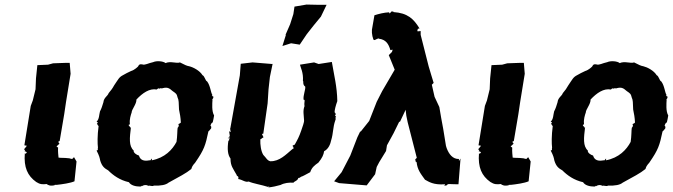

<svg xmlns="http://www.w3.org/2000/svg" viewBox="-20 -807 2954 843"><path d="M235 -184 242 -188 262 -306 270 -360 277 -403 290 -483 286 -531H269L213 -529L191 -523L144 -521L138 -463L136 -415L124 -366L115 -342L87 -169L98 -167L87 -153L85 -154C90 -144 94 -143 85 -140C96 -143 92 -143 98 -137C88 -128 93 -133 89 -134C84 -72 101 -35 139 -8C156 3 167 3 185 1C191 6 201 11 221 6L218 5C228 6 230 0 226 5C254 2 289 -3 307 -11L316 -98L305 -117L297 -109C293 -109 289 -111 284 -112C257 -115 249 -113 237 -115C236 -127 234 -140 235 -159C233 -160 231 -162 228 -164L241 -176C239 -179 238 -182 235 -184Z M404 -273 410 -269 404 -262C407 -268 410 -251 413 -255C407 -210 408 -176 410 -159C407 -150 414 -149 404 -146C416 -123 418 -113 420 -102C428 -76 439 -68 455 -59C477 -37 506 -16 546 -7C555 8 578 12 594 12C603 13 603 3 602 11C611 5 621 3 632 9C636 6 651 13 655 8C687 9 708 5 720 -5C767 -31 797 -46 820 -65C826 -86 837 -90 839 -96C876 -150 882 -168 895 -230C900 -233 907 -245 907 -242C905 -248 912 -246 904 -256C906 -261 907 -266 914 -270C917 -280 918 -290 920 -300C909 -319 912 -352 913 -370C908 -374 916 -368 917 -382C917 -385 905 -385 913 -389C905 -400 904 -431 889 -450C882 -451 879 -473 869 -477C857 -497 828 -512 811 -516C799 -518 792 -522 770 -533C756 -527 728 -540 707 -530C696 -539 667 -541 652 -534C632 -530 616 -520 606 -524C594 -526 591 -525 586 -515C586 -515 572 -500 555 -495C538 -487 534 -485 520 -477C502 -468 499 -458 481 -432C474 -419 468 -411 457 -398C453 -385 436 -379 434 -358C429 -342 426 -331 419 -318C415 -304 416 -283 404 -273ZM763 -262C763 -261 769 -255 760 -246C758 -235 759 -210 755 -184C737 -150 704 -114 646 -103C648 -106 647 -111 647 -111C637 -102 645 -103 635 -103C615 -99 596 -102 590 -124C579 -127 565 -137 567 -146C545 -166 549 -201 555 -249C553 -244 547 -242 553 -248C541 -257 545 -262 550 -260V-265C548 -282 554 -302 558 -313C558 -327 580 -350 579 -370C606 -399 637 -420 668 -414C671 -415 670 -419 682 -420C682 -420 683 -430 678 -417C690 -423 693 -419 685 -417C714 -427 722 -421 738 -407C752 -397 756 -396 760 -378C765 -369 765 -355 766 -326C770 -307 773 -291 774 -269C772 -266 767 -264 763 -262Z M1158 14C1164 4 1163 13 1158 16C1177 14 1195 10 1212 5C1229 -4 1249 -6 1269 -5C1277 -15 1267 -9 1274 -9C1278 -14 1281 -11 1290 -23C1289 -23 1287 -25 1289 -25C1290 -28 1292 -22 1302 -31C1308 -32 1325 -42 1342 -51C1349 -72 1361 -81 1378 -93C1395 -114 1401 -128 1403 -143C1423 -153 1431 -176 1434 -191C1444 -223 1441 -247 1452 -278C1458 -291 1447 -291 1455 -292C1459 -293 1448 -301 1451 -301C1450 -298 1459 -306 1449 -314C1449 -324 1454 -344 1461 -363C1460 -426 1447 -476 1437 -535L1379 -526L1359 -533L1297 -523C1299 -512 1313 -488 1310 -451C1314 -453 1307 -435 1320 -427C1323 -416 1310 -388 1313 -369C1322 -370 1314 -359 1317 -341C1309 -320 1314 -303 1315 -279C1316 -270 1308 -250 1302 -232C1293 -206 1287 -195 1273 -170C1276 -174 1264 -169 1262 -163C1264 -168 1269 -167 1269 -152C1269 -158 1261 -150 1261 -150C1236 -129 1207 -98 1167 -99C1153 -102 1149 -114 1136 -127C1126 -143 1122 -171 1123 -195C1134 -204 1130 -194 1128 -199L1137 -204L1130 -219L1136 -220L1155 -353L1159 -415L1165 -469L1177 -527L1175 -526C1146 -528 1118 -531 1089 -533L1037 -527L1033 -476L991 -242L990 -244L993 -227L986 -231L989 -210L980 -197C991 -208 992 -201 988 -201C984 -194 988 -184 983 -191C977 -152 980 -127 992 -111C992 -78 1003 -68 1019 -39C1019 -31 1030 -37 1026 -21C1045 -18 1057 -5 1072 -10C1092 -1 1127 4 1158 14ZM1273 -778 1268 -745 1254 -701 1234 -655 1235 -653 1220 -605 1258 -617 1296 -611 1327 -657C1347 -683 1368 -709 1389 -734L1414 -786H1372L1326 -787Z M1624 -740 1615 -688C1611 -674 1612 -653 1620 -632C1620 -646 1614 -632 1625 -631C1629 -633 1643 -641 1644 -637C1674 -633 1686 -615 1694 -587L1704 -589L1701 -579L1687 -565L1713 -501L1658 -407L1634 -360L1601 -276L1562 -227L1563 -233L1549 -204L1518 -124L1480 -51L1447 -11L1469 -3L1590 7C1602 -9 1615 -26 1627 -42L1634 -74L1645 -95L1675 -144L1679 -169L1708 -222L1733 -273L1736 -272L1761 -325L1764 -299L1770 -270L1810 -114L1803 -107C1806 -93 1806 -93 1809 -97C1812 -61 1829 -42 1846 -18C1863 -9 1883 6 1934 2C1928 15 1934 6 1941 7C1945 4 1943 2 1951 1C1969 2 1983 2 1993 2L2002 -111C2000 -107 1997 -103 1995 -100V-109C1968 -108 1951 -130 1941 -157L1938 -167L1926 -241C1920 -273 1914 -305 1909 -337L1888 -382L1876 -435L1884 -443C1877 -467 1869 -491 1862 -516L1827 -654V-670L1822 -672C1827 -669 1815 -669 1812 -670C1816 -683 1811 -680 1822 -682C1796 -725 1769 -750 1707 -754C1710 -757 1711 -755 1709 -754C1695 -762 1700 -752 1689 -748V-753C1666 -752 1643 -746 1624 -740Z M2229 -184 2236 -188 2256 -306 2264 -360 2271 -403 2284 -483 2280 -531H2263L2207 -529L2185 -523L2138 -521L2132 -463L2130 -415L2118 -366L2109 -342L2081 -169L2092 -167L2081 -153L2079 -154C2084 -144 2088 -143 2079 -140C2090 -143 2086 -143 2092 -137C2082 -128 2087 -133 2083 -134C2078 -72 2095 -35 2133 -8C2150 3 2161 3 2179 1C2185 6 2195 11 2215 6L2212 5C2222 6 2224 0 2220 5C2248 2 2283 -3 2301 -11L2310 -98L2299 -117L2291 -109C2287 -109 2283 -111 2278 -112C2251 -115 2243 -113 2231 -115C2230 -127 2228 -140 2229 -159C2227 -160 2225 -162 2222 -164L2235 -176C2233 -179 2232 -182 2229 -184Z M2398 -273 2404 -269 2398 -262C2401 -268 2404 -251 2407 -255C2401 -210 2402 -176 2404 -159C2401 -150 2408 -149 2398 -146C2410 -123 2412 -113 2414 -102C2422 -76 2433 -68 2449 -59C2471 -37 2500 -16 2540 -7C2549 8 2572 12 2588 12C2597 13 2597 3 2596 11C2605 5 2615 3 2626 9C2630 6 2645 13 2649 8C2681 9 2702 5 2714 -5C2761 -31 2791 -46 2814 -65C2820 -86 2831 -90 2833 -96C2870 -150 2876 -168 2889 -230C2894 -233 2901 -245 2901 -242C2899 -248 2906 -246 2898 -256C2900 -261 2901 -266 2908 -270C2911 -280 2912 -290 2914 -300C2903 -319 2906 -352 2907 -370C2902 -374 2910 -368 2911 -382C2911 -385 2899 -385 2907 -389C2899 -400 2898 -431 2883 -450C2876 -451 2873 -473 2863 -477C2851 -497 2822 -512 2805 -516C2793 -518 2786 -522 2764 -533C2750 -527 2722 -540 2701 -530C2690 -539 2661 -541 2646 -534C2626 -530 2610 -520 2600 -524C2588 -526 2585 -525 2580 -515C2580 -515 2566 -500 2549 -495C2532 -487 2528 -485 2514 -477C2496 -468 2493 -458 2475 -432C2468 -419 2462 -411 2451 -398C2447 -385 2430 -379 2428 -358C2423 -342 2420 -331 2413 -318C2409 -304 2410 -283 2398 -273ZM2757 -262C2757 -261 2763 -255 2754 -246C2752 -235 2753 -210 2749 -184C2731 -150 2698 -114 2640 -103C2642 -106 2641 -111 2641 -111C2631 -102 2639 -103 2629 -103C2609 -99 2590 -102 2584 -124C2573 -127 2559 -137 2561 -146C2539 -166 2543 -201 2549 -249C2547 -244 2541 -242 2547 -248C2535 -257 2539 -262 2544 -260V-265C2542 -282 2548 -302 2552 -313C2552 -327 2574 -350 2573 -370C2600 -399 2631 -420 2662 -414C2665 -415 2664 -419 2676 -420C2676 -420 2677 -430 2672 -417C2684 -423 2687 -419 2679 -417C2708 -427 2716 -421 2732 -407C2746 -397 2750 -396 2754 -378C2759 -369 2759 -355 2760 -326C2764 -307 2767 -291 2768 -269C2766 -266 2761 -264 2757 -262Z"/></svg>

Font: Asimov Print
Style: DIt
Weight: 250
Width: 0
Designer: Google
Version: Version 2.000980: 2014